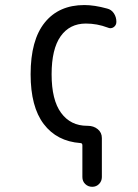

<svg xmlns="http://www.w3.org/2000/svg" viewBox="-20 -550 540 750"><path d="M293.9 8.8Q202.1 2 150.9 -65.4Q99.6 -132.8 99.6 -259.8Q99.6 -393.6 154.8 -461.9Q210 -530.3 309.6 -530.3Q348.6 -530.3 398.4 -516.6Q415 -512.7 424.8 -498Q434.6 -483.4 434.6 -464.8Q434.6 -451.2 423.8 -443.8Q413.1 -436.5 400.4 -442.4Q359.4 -458 315.4 -458Q252 -458 216.8 -408.2Q181.6 -358.4 181.6 -259.8Q181.6 -159.2 218.8 -108.9Q255.9 -58.6 320.3 -58.6H322.3Q345.7 -58.6 361.8 -45.4Q377.9 -32.2 377.9 -10.7V141.6Q377.9 157.2 367.2 168.5Q356.4 179.7 340.3 179.7Q324.2 179.7 313 168.9Q301.8 158.2 301.8 141.6V17.6Q301.8 8.8 293.9 8.8Z"/></svg>

Font: Rounded Mgen+ 2m regular
Style: Regular
Weight: 400
Designer: [Source Han Sans]
Ryoko NISHIZUKA  (kana & ideographs); Paul D. Hunt (Latin, Greek & Cyrillic); Wenlong ZHANG  (bopomofo
Version: Version 1.059.20150602